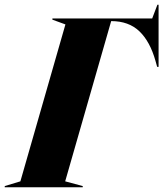

<svg xmlns="http://www.w3.org/2000/svg" viewBox="-76 -790 689 810"><path d="M-56 0V-5L10 -25L200 -687L145 -707V-712H566L588 -770H593V-508H587L580 -533Q557 -615 512 -658Q467 -701 393 -701L199 -25L273 -5V0Z"/></svg>

Font: Nyght Serif Dark Italic
Style: Regular
Weight: 800
Italic angle: -16°
Designer: Maksym Kobuzan
Version: Version 0.400